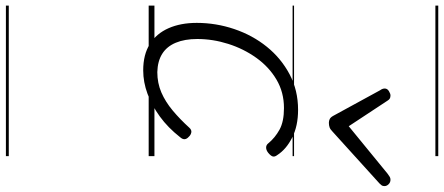

<svg xmlns="http://www.w3.org/2000/svg" viewBox="-458 -588 1542 667"><g transform="rotate(90 313.5 -255.0)"><path d="M225 19Q170 19 133.5 -4Q97 -27 78.5 -69Q60 -111 60 -167Q60 -234 81.5 -297.5Q103 -361 143 -410.5Q183 -460 238.5 -489.5Q294 -519 362 -519Q418 -519 458.5 -498.5Q499 -478 519 -447Q526 -438 524 -431Q522 -424 511 -415Q502 -408 493 -408Q484 -408 478 -416Q459 -439 431 -454.5Q403 -470 356 -470Q301 -470 257 -444Q213 -418 181.5 -374Q150 -330 133 -276.5Q116 -223 116 -169Q116 -125 129 -94Q142 -63 167.5 -47Q193 -31 231 -30Q269 -30 301.5 -44Q334 -58 364.5 -83.5Q395 -109 424 -141Q432 -150 441 -148Q450 -146 456 -139Q463 -133 464 -125.5Q465 -118 457 -109Q424 -67 385.5 -39Q347 -11 306.5 4Q266 19 225 19ZM605 -840Q614 -840 620.5 -833.5Q627 -827 627 -819Q627 -813 624.5 -809.5Q622 -806 618 -802L438 -639Q430 -631 423 -628.5Q416 -626 407 -626Q400 -626 394 -629Q388 -632 383 -641L294 -804Q291 -808 289.5 -812Q288 -816 288 -820Q288 -829 297 -834.5Q306 -840 312 -840Q319 -840 323 -837.5Q327 -835 330 -830L419 -695L584 -830Q591 -835 595 -837.5Q599 -840 605 -840ZM0 486H523V496H0ZM0 -20H523V0H0ZM0 -505H523V-500H0ZM0 -1006H523V-996H0Z"/></g></svg>

Font: Playwrite CA Guides
Style: Regular
Weight: 400
Designer: Veronika Burian, José Scaglione
Foundry: TypeTogether
Version: Version 1.003